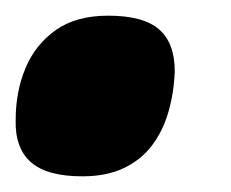

<svg xmlns="http://www.w3.org/2000/svg" viewBox="-25 -218 295 245"><path d="M-5 -65Q-5 -101 7.5 -131Q20 -161 46 -179.5Q72 -198 113 -198Q158 -198 178 -180.5Q198 -163 198 -127Q197 -100 190 -75.5Q183 -51 169 -32.5Q155 -14 133 -3.5Q111 7 80 7Q35 7 14.5 -11Q-6 -29 -5 -65Z"/></svg>

Font: Georama ExtraCondensed Thin ExtraBold
Style: Italic
Weight: 800
Italic angle: -9°
Version: Version 1.001